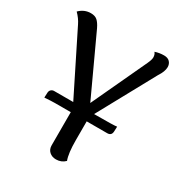

<svg xmlns="http://www.w3.org/2000/svg" viewBox="-169 -823 897 954"><g transform="rotate(30 279.5 -346.0)"><path d="M541 -662.1Q541 -637.2 519 -604L340.8 -277.8H351.1Q456.5 -277.8 471.2 -280.8V-275.9L470.2 -252Q468.8 -228 444.8 -228H327.1V-120.1Q327.1 -44.9 340.8 -8.8Q319.8 12.2 289.1 12.2Q265.6 12.2 250.7 -1.5Q235.8 -15.1 235.8 -38.1V-228H146Q125.5 -228 85.9 -225.1V-229L86.9 -252.9Q87.4 -264.6 94.5 -271.2Q101.6 -277.8 111.8 -277.8H221.2L48.8 -624Q35.6 -651.4 11.2 -675.8Q39.6 -704.1 77.1 -704.1Q101.1 -704.1 114.5 -692.1Q127.9 -680.2 140.1 -654.8L296.9 -315.9L443.8 -630.9Q455.1 -655.3 455.1 -668Q455.1 -685.1 445.8 -695.8Q469.7 -704.1 497.1 -704.1Q518.6 -704.1 529.8 -692.1Q541 -680.2 541 -662.1Z"/></g></svg>

Font: Arima Madurai Medium
Style: Regular
Weight: 500
Designer: Joana Correia and Natanael Gama
Foundry: NDISCOVER
Version: Version 1.019;PS 001.019;hotconv 1.0.88;makeotf.lib2.5.64775